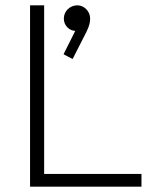

<svg xmlns="http://www.w3.org/2000/svg" viewBox="-20 -702 596 722"><path d="M93 0H512V-48H146V-682H93ZM219 -498 253 -480 305 -582C317 -606 319 -621 319 -632C319 -660 296 -682 271 -682C243 -682 220 -660 220 -632C220 -605 242 -586 263 -586Z"/></svg>

Font: MV Cash ExtraLight
Style: Regular
Weight: 200
Designer: Rodrigo Fuenzalida
Foundry: fragTYPE
Version: Version 1.100;Glyphs 3.1.2 (3151)